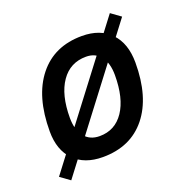

<svg xmlns="http://www.w3.org/2000/svg" viewBox="-117 -687 820 852"><g transform="rotate(-20 293.0 -260.5)"><path d="M77.1 58.6 31.2 25.4 491.7 -580.1 537.6 -546.9ZM245.1 9.8Q158.7 9.8 110.1 -39.8Q61.5 -89.4 61.5 -177.7Q61.5 -342.8 135.3 -435.1Q209 -527.3 339.8 -527.3Q426.3 -527.3 474.9 -476.6Q523.4 -425.8 523.4 -335Q523.4 -172.4 450 -81.3Q376.5 9.8 245.1 9.8ZM263.2 -82.5Q336.4 -82.5 377.7 -143.8Q418.9 -205.1 418.9 -314Q418.9 -370.6 394.5 -402.6Q370.1 -434.6 325.7 -434.6Q250.5 -434.6 208.3 -373.5Q166 -312.5 166 -203.6Q166 -146.5 191.7 -114.5Q217.3 -82.5 263.2 -82.5Z"/></g></svg>

Font: Cascadia Mono NF
Style: Italic
Weight: 400
Italic angle: -10°
Monospace: yes
Designer: Aaron Bell
Foundry: Saja Typeworks
Version: Version 2404.023